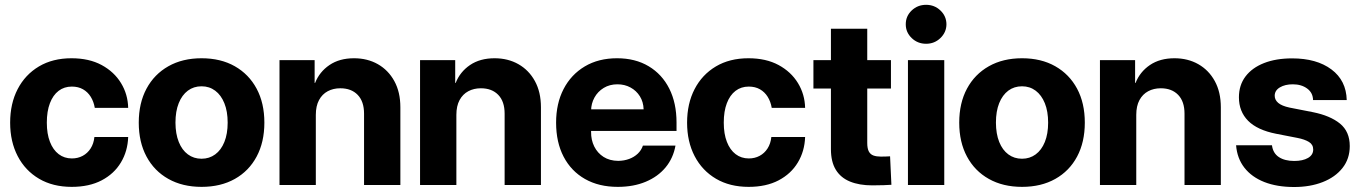

<svg xmlns="http://www.w3.org/2000/svg" viewBox="-20 -764 5615 793"><path d="M276.2 7.8Q198.4 7.8 141.4 -25.7Q84.3 -59.2 53.1 -119.1Q21.9 -179.1 21.9 -257.4Q21.9 -336.1 52.9 -395.9Q83.9 -455.7 140.8 -489.6Q197.7 -523.4 275.4 -523.4Q347.9 -523.4 399.8 -495.4Q451.6 -467.3 479.8 -420.9Q508.1 -374.6 509.4 -318.6H371.5Q367.1 -344.4 354.8 -364.2Q342.5 -384 322.9 -395.2Q303.2 -406.4 276.6 -406.4Q245 -406.4 221.9 -388.7Q198.7 -370.9 186.1 -337.6Q173.4 -304.4 173.4 -257.4Q173.4 -211.1 186.3 -178.1Q199.1 -145 222.4 -127.3Q245.6 -109.6 277 -109.6Q301.5 -109.6 321.5 -120.3Q341.5 -131 354.3 -150.9Q367.1 -170.9 369.9 -198.2H509.4Q507.4 -139.6 479.4 -93Q451.5 -46.3 400 -19.2Q348.5 7.8 276.2 7.8Z M812.5 7.8Q733.9 7.8 675.5 -25Q617.1 -57.7 585.1 -117.4Q553.1 -177.1 553.1 -257.4Q553.1 -338.2 585.1 -397.8Q617.1 -457.4 675.5 -490.4Q733.9 -523.4 812.5 -523.4Q891.6 -523.4 949.8 -490.4Q1007.9 -457.4 1039.9 -397.8Q1071.9 -338.2 1071.9 -257.4Q1071.9 -177.1 1040 -117.4Q1008.1 -57.7 949.9 -25Q891.6 7.8 812.5 7.8ZM812.5 -108.4Q844.4 -108.4 868.8 -126.3Q893.2 -144.1 906.7 -177.6Q920.3 -211.1 920.3 -257.4Q920.3 -304.1 906.7 -337.6Q893.2 -371.2 868.9 -389.4Q844.6 -407.6 812.5 -407.6Q780.1 -407.6 755.9 -389.6Q731.6 -371.5 718.2 -337.9Q704.7 -304.4 704.7 -257.4Q704.9 -211.1 718.4 -177.6Q731.8 -144.1 756.1 -126.3Q780.3 -108.4 812.5 -108.4Z M1284.4 -289.5V0H1134.4V-515.6H1279.5V-421.5H1281.4Q1299.4 -467.3 1340.8 -495.4Q1382.1 -523.4 1442 -523.4Q1497.5 -523.4 1540.7 -498.9Q1583.9 -474.3 1608.7 -429Q1633.6 -383.6 1633.6 -320.9V0H1483.6V-294.5Q1483.6 -345 1457.3 -372.2Q1431.1 -399.4 1385.5 -399.4Q1356.4 -399.4 1333.6 -387.2Q1310.7 -375 1297.6 -350.6Q1284.4 -326.2 1284.4 -289.5Z M1864.9 -289.5V0H1714.9V-515.6H1860.1V-421.5H1862Q1880 -467.3 1921.3 -495.4Q1962.7 -523.4 2022.6 -523.4Q2078 -523.4 2121.2 -498.9Q2164.5 -474.3 2189.3 -429Q2214.2 -383.6 2214.2 -320.9V0H2064.2V-294.5Q2064.2 -345 2037.9 -372.2Q2011.6 -399.4 1966.1 -399.4Q1937 -399.4 1914.2 -387.2Q1891.3 -375 1878.1 -350.6Q1864.9 -326.2 1864.9 -289.5Z M2531.6 7.8Q2453.4 7.8 2396.2 -24.7Q2339.1 -57.1 2307.9 -116.7Q2276.8 -176.3 2276.8 -257.4Q2276.8 -336.4 2307.7 -396.2Q2338.7 -456 2395.3 -489.7Q2452 -523.4 2528.5 -523.4Q2603.8 -523.4 2659.1 -490.4Q2714.4 -457.4 2744.3 -397.9Q2774.2 -338.5 2774.2 -258V-223.2H2329.3V-312.3H2638.3Q2637.4 -343 2622.9 -366.2Q2608.4 -389.5 2584.2 -402.6Q2560.1 -415.8 2530.1 -415.8Q2498 -415.8 2473.5 -400.9Q2448.9 -385.9 2435.3 -361.2Q2421.6 -336.5 2421.3 -306.8V-219.1Q2421 -185.9 2434.4 -158.9Q2447.8 -131.9 2472.9 -115.9Q2498 -99.9 2533.4 -99.6Q2557.7 -99.9 2578.4 -107.5Q2599.1 -115.1 2614.1 -129.3Q2629 -143.5 2635.4 -162.7H2769.9Q2760.7 -111 2729.1 -72.7Q2697.4 -34.4 2646.9 -13.3Q2596.5 7.8 2531.6 7.8Z M3072.1 7.8Q2994.3 7.8 2937.3 -25.7Q2880.2 -59.2 2849 -119.1Q2817.8 -179.1 2817.8 -257.4Q2817.8 -336.1 2848.8 -395.9Q2879.8 -455.7 2936.7 -489.6Q2993.6 -523.4 3071.3 -523.4Q3143.8 -523.4 3195.7 -495.4Q3247.5 -467.3 3275.7 -420.9Q3304 -374.6 3305.3 -318.6H3167.4Q3163 -344.4 3150.7 -364.2Q3138.4 -384 3118.8 -395.2Q3099.1 -406.4 3072.5 -406.4Q3040.9 -406.4 3017.8 -388.7Q2994.6 -370.9 2982 -337.6Q2969.3 -304.4 2969.3 -257.4Q2969.3 -211.1 2982.2 -178.1Q2995 -145 3018.3 -127.3Q3041.5 -109.6 3072.9 -109.6Q3097.4 -109.6 3117.4 -120.3Q3137.4 -131 3150.2 -150.9Q3163 -170.9 3165.8 -198.2H3305.3Q3303.3 -139.6 3275.3 -93Q3247.4 -46.3 3195.9 -19.2Q3144.4 7.8 3072.1 7.8Z M3582.8 1.6Q3529.1 1.6 3490.8 -14.1Q3452.5 -29.7 3432.2 -62.7Q3411.9 -95.7 3411.9 -148V-645.3H3561.9V-173.6Q3561.9 -150.6 3568.5 -138.3Q3575.1 -126.1 3587.8 -121.6Q3600.5 -117.2 3618.2 -117.2Q3629.6 -117.2 3639.7 -117.6Q3649.8 -118 3656.2 -118.4L3661.7 -0.8Q3650.3 0 3629.9 0.8Q3609.6 1.6 3582.8 1.6ZM3339.6 -398.4V-515.6H3659.8V-398.4Z M3730 0V-515.6H3880V0ZM3805 -583.2Q3770 -583.2 3745.4 -606.9Q3720.8 -630.7 3721 -663.7Q3720.8 -697.2 3745.4 -720.7Q3770 -744.1 3805 -744.1Q3839.7 -744.1 3864.2 -720.7Q3888.8 -697.2 3889 -663.7Q3888.8 -630.7 3864.2 -606.9Q3839.7 -583.2 3805 -583.2Z M4201.2 7.8Q4122.6 7.8 4064.2 -25Q4005.8 -57.7 3973.8 -117.4Q3941.8 -177.1 3941.8 -257.4Q3941.8 -338.2 3973.8 -397.8Q4005.8 -457.4 4064.2 -490.4Q4122.6 -523.4 4201.2 -523.4Q4280.3 -523.4 4338.4 -490.4Q4396.6 -457.4 4428.6 -397.8Q4460.5 -338.2 4460.5 -257.4Q4460.5 -177.1 4428.7 -117.4Q4396.8 -57.7 4338.5 -25Q4280.3 7.8 4201.2 7.8ZM4201.2 -108.4Q4233.1 -108.4 4257.5 -126.3Q4281.8 -144.1 4295.4 -177.6Q4309 -211.1 4309 -257.4Q4309 -304.1 4295.4 -337.6Q4281.8 -371.2 4257.6 -389.4Q4233.3 -407.6 4201.2 -407.6Q4168.8 -407.6 4144.5 -389.6Q4120.3 -371.5 4106.8 -337.9Q4093.4 -304.4 4093.4 -257.4Q4093.6 -211.1 4107 -177.6Q4120.5 -144.1 4144.7 -126.3Q4168.9 -108.4 4201.2 -108.4Z M4673 -289.5V0H4523V-515.6H4668.2V-421.5H4670.1Q4688.1 -467.3 4729.4 -495.4Q4770.8 -523.4 4830.7 -523.4Q4886.1 -523.4 4929.3 -498.9Q4972.6 -474.3 4997.4 -429Q5022.3 -383.6 5022.3 -320.9V0H4872.3V-294.5Q4872.3 -345 4846 -372.2Q4819.7 -399.4 4774.2 -399.4Q4745.1 -399.4 4722.3 -387.2Q4699.4 -375 4686.2 -350.6Q4673 -326.2 4673 -289.5Z M5542.3 -350.6H5403.2Q5402.7 -380.8 5378.9 -398.3Q5355.1 -415.8 5319.6 -415.8Q5287.5 -415.8 5266.2 -403.1Q5244.8 -390.3 5244.8 -368.6Q5244.8 -351.3 5259.5 -338.9Q5274.2 -326.5 5305.8 -319.7L5402.2 -300.8Q5474.1 -286.4 5514.5 -253.5Q5554.8 -220.5 5554.8 -160.7Q5554.8 -108.2 5524.9 -70.3Q5495 -32.3 5443.1 -12Q5391.2 8.4 5325.1 8.4Q5254.4 8.4 5202.1 -12.1Q5149.9 -32.6 5119.7 -71.2Q5089.6 -109.8 5085.3 -163.9H5233.5Q5237.6 -131.4 5261.9 -115.3Q5286.2 -99.2 5325.5 -99.2Q5360.7 -99.2 5382.3 -111.6Q5403.8 -124 5403.8 -146.5Q5403.8 -167 5386.1 -177.8Q5368.4 -188.6 5339 -194.3L5250.7 -211.5Q5172.8 -226.9 5134.9 -265.2Q5097 -303.6 5097 -362.1Q5097 -412.2 5124.1 -448.1Q5151.3 -484.1 5200.7 -503.5Q5250.1 -522.9 5316.7 -522.9Q5418.1 -522.9 5479.2 -477.2Q5540.3 -431.5 5542.3 -350.6Z"/></svg>

Font: Inter Display V
Style: Regular
Weight: 400
Designer: Rasmus Andersson
Foundry: rsms
Version: Version 3.015;git-src